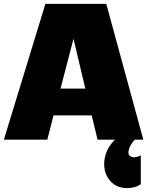

<svg xmlns="http://www.w3.org/2000/svg" viewBox="-20 -720 759 990"><path d="M719 0H675Q646 32 642.5 60Q639 88 670 91Q678 91 687 88.5Q696 86 701 84L706 81V230Q676 250 636 250Q577 250 544 207.5Q511 165 518.5 105.5Q526 46 573 0H483L453 -125H256L224 0H0L214 -700H528ZM359 -520 292 -263H420Z"/></svg>

Font: Fivo Sans Black
Style: Regular
Weight: 900
Designer: Alexander Slobzheninov
Foundry: Alexander Slobzheninov
Version: 1.0